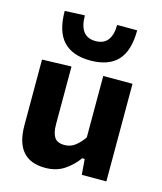

<svg xmlns="http://www.w3.org/2000/svg" viewBox="-115 -849 801 948"><g transform="rotate(15 285.0 -375.0)"><path d="M204.5 13.5Q52.5 13.5 52.5 -163.5V-499L202 -503.5V-208Q202 -164.5 216.5 -142.2Q231 -120 268.5 -120Q299.5 -120 323.5 -139Q347.5 -158 365.5 -185V-499H515V0H389.5L383 -79.5H370Q345 -43 304 -14.8Q263 13.5 204.5 13.5ZM283 -556Q191.5 -556 145 -605.8Q98.5 -655.5 98.5 -760L200.5 -764.5Q200.5 -655.5 283 -655.5Q326 -655.5 346.2 -682.8Q366.5 -710 366.5 -760H469Q469 -655.5 422.8 -605.8Q376.5 -556 283 -556Z"/></g></svg>

Font: Heraclito
Style: Bold
Weight: 700
Designer: Kostas Bartsokas (font) & Cristiano Sobral (main changes)
Foundry: Kostas Bartsokas (font) & Cristiano Sobral (main changes)
Version: Version 1.00;July 8, 2020;FontCreator 13.0.0.2655 64-bit